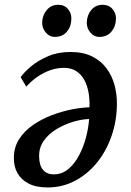

<svg xmlns="http://www.w3.org/2000/svg" viewBox="-20 -788 560 822"><path d="M68.5 -457.5Q82.5 -478 112.2 -503.2Q142 -528.5 185 -547Q228 -565.5 281 -565.5Q336 -565.5 374.2 -546.5Q412.5 -527.5 436.2 -495.2Q460 -463 470.5 -423.2Q481 -383.5 480.5 -342Q480 -269.5 457.2 -204.8Q434.5 -140 394.5 -91Q354.5 -42 300.8 -13.8Q247 14.5 184.5 14.5Q134.5 14.5 102.8 -2Q71 -18.5 55.2 -46Q39.5 -73.5 39.5 -108Q38.5 -155.5 61.2 -191.2Q84 -227 121.2 -252.8Q158.5 -278.5 202.2 -295Q246 -311.5 288.5 -319.8Q331 -328 363 -328.5Q364.5 -361 359.2 -391.2Q354 -421.5 341 -445.5Q328 -469.5 306.5 -483.5Q285 -497.5 254 -497.5Q223 -497.5 194 -487Q165 -476.5 139.2 -458.5Q113.5 -440.5 92.5 -417ZM209.5 -41.5Q245.5 -41.5 272.5 -64.2Q299.5 -87 318.5 -123Q337.5 -159 348.2 -200Q359 -241 361.5 -278.5Q329 -277.5 291.8 -266.2Q254.5 -255 221.2 -234.8Q188 -214.5 167.2 -185Q146.5 -155.5 147.5 -117.5Q148 -79.5 164.5 -60.5Q181 -41.5 209.5 -41.5ZM214 -630Q192 -630 176 -648.8Q160 -667.5 160.5 -692Q161.5 -723.5 180.5 -745.5Q199.5 -767.5 228.5 -767.5Q256 -767.5 271 -749.5Q286 -731.5 285.5 -708Q285.5 -675.5 266.8 -652.8Q248 -630 214 -630ZM405 -630Q382.5 -630 366.8 -648.8Q351 -667.5 351.5 -692Q352.5 -723.5 371 -745.5Q389.5 -767.5 419.5 -767.5Q446 -767.5 461.5 -749.5Q477 -731.5 476.5 -708Q476 -675.5 457.2 -652.8Q438.5 -630 405 -630Z"/></svg>

Font: Merriweather Medium
Style: Italic
Weight: 500
Italic angle: -7.8°
Version: Version 2.101